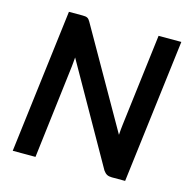

<svg xmlns="http://www.w3.org/2000/svg" viewBox="-106 -828 930 933"><g transform="rotate(15 359.0 -361.5)"><path d="M693 -723 604 0H537Q522 0 512.2 -5.2Q502.5 -10.5 494 -22.5L214 -516.5Q213 -504 212 -492.8Q211 -481.5 210 -471.5L153 0H38.5L127.5 -723H195.5Q204 -723 209.8 -722.2Q215.5 -721.5 220 -719.2Q224.5 -717 228 -713Q231.5 -709 235.5 -702L517 -208.5Q518 -223.5 519.2 -237.2Q520.5 -251 522 -262.5L578.5 -723Z"/></g></svg>

Font: Lato 2
Style: Bold Italic
Weight: 700
Italic angle: -7°
Designer: Lukasz Dziedzic with Adam Twardoch and Botio Nikoltchev
Foundry: tyPoland Lukasz Dziedzic
Version: Version 2.015; 2015-08-06; http://www.latofonts.com/